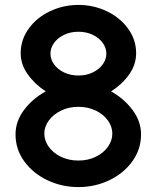

<svg xmlns="http://www.w3.org/2000/svg" viewBox="-20 -746 631 774"><path d="M432.8 -207.6Q432.8 -235 415.3 -259.9Q397.7 -284.7 366.3 -300.1Q334.9 -315.4 296.1 -315.4Q257.4 -315.4 225.9 -300Q194.5 -284.7 176.5 -259.8Q158.6 -234.9 158.6 -207.6Q158.6 -179.6 176.2 -154.6Q193.8 -129.6 225.3 -114.2Q256.8 -98.8 296.4 -98.8Q334.8 -98.8 366.3 -114.2Q397.7 -129.6 415.3 -154.6Q432.8 -179.6 432.8 -207.6ZM295.9 -441.6Q328.2 -441.6 354.1 -454.1Q380 -466.6 394.4 -486.8Q408.8 -507 408.8 -529.8Q408.8 -552.6 394.4 -572.8Q380 -593 354.2 -605.5Q328.4 -618 296.1 -618Q263.8 -618 237.9 -605.4Q212 -592.8 197.7 -572.7Q183.4 -552.6 183.4 -529.8Q183.4 -507 197.8 -486.8Q212.2 -466.6 237.9 -454.1Q263.6 -441.6 295.9 -441.6ZM548.6 -204.2Q548.6 -144.2 513.5 -95.6Q478.4 -47 420.5 -19.4Q362.6 8.2 296 8.2Q229.5 8.2 171.3 -19.4Q113 -47 77.8 -95.6Q42.6 -144.2 42.6 -204.2Q42.6 -257 76.8 -302.7Q111 -348.4 164.4 -377.6Q120.1 -406.6 91.8 -446.4Q63.4 -486.2 63.4 -531.5Q63.4 -586 95.9 -630.8Q128.3 -675.6 182.1 -700.9Q235.8 -726.2 296.3 -726.2Q356.5 -726.2 410 -700.9Q463.6 -675.6 496.2 -630.8Q528.8 -586 528.8 -531.4Q528.8 -485.6 500.7 -445.9Q472.6 -406.2 427.8 -377.6Q480.2 -348.4 514.4 -302.6Q548.6 -256.9 548.6 -204.2Z"/></svg>

Font: SUIT Variable
Style: Regular
Weight: 400
Designer: Sunn Youn; Korean Glyphs from Source Han Sans (Sandoll Communications; Soo-young Jang, Joo-yeon Kang)
Foundry: Sunn
Version: Version 1.150;FEAKit 1.0